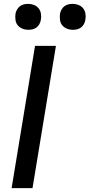

<svg xmlns="http://www.w3.org/2000/svg" viewBox="-20 -972 463 992"><path d="M40 0 161 -735H269L148 0ZM356 -818Q340 -818 325.5 -824Q311 -830 301.5 -841.5Q292 -853 290 -869Q288 -885 290 -901Q292 -912 298 -922.5Q304 -933 313 -940Q322 -947 333.5 -949.5Q345 -952 356 -952Q372 -952 386.5 -946Q401 -940 410 -928.5Q419 -917 421.5 -901Q424 -885 421 -869Q419 -858 413.5 -847.5Q408 -837 398.5 -830Q389 -823 378 -820.5Q367 -818 356 -818ZM126 -818Q110 -818 95.5 -824Q81 -830 71.5 -841.5Q62 -853 60 -869Q58 -885 60 -901Q62 -912 68 -922.5Q74 -933 83 -940Q92 -947 103.5 -949.5Q115 -952 126 -952Q142 -952 156.5 -946Q171 -940 180 -928.5Q189 -917 191.5 -901Q194 -885 191 -869Q189 -858 183.5 -847.5Q178 -837 168.5 -830Q159 -823 148 -820.5Q137 -818 126 -818Z"/></svg>

Font: Iosevka Aile Semibold Oblique
Style: Regular
Weight: 600
Italic angle: -9°
Designer: Belleve Invis
Foundry: Belleve Invis
Version: Version 31.1.0; ttfautohint (v1.8.4)